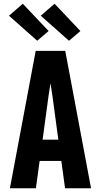

<svg xmlns="http://www.w3.org/2000/svg" viewBox="-20 -1007 540 1027"><path d="M33 0 171 -735H329L467 0H328L308 -146H192L172 0ZM292 -260 261 -490Q258 -508 255.5 -526Q253 -544 250 -562Q247 -544 244.5 -526Q242 -508 239 -490L208 -260ZM349 -789 198 -923 272 -987 410 -841 375 -811ZM179 -789 28 -923 102 -987 240 -841Z"/></svg>

Font: Iosevka SS18 Heavy
Style: Regular
Weight: 900
Monospace: yes
Designer: Belleve Invis
Foundry: Belleve Invis
Version: Version 25.1.1; ttfautohint (v1.8.4)